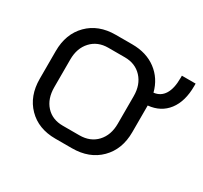

<svg xmlns="http://www.w3.org/2000/svg" viewBox="-113 -661 871 823"><g transform="rotate(30 322.5 -249.5)"><path d="M645 -497V-485Q645 -409 610.5 -364Q576 -319 514 -313V-181Q514 -96 462 -44Q410 8 324 8H242Q158 8 107 -44Q56 -96 56 -181V-318Q56 -403 107.5 -455Q159 -507 244 -507H326Q396 -507 444 -471Q492 -435 508 -373Q542 -377 559.5 -405.5Q577 -434 577 -485V-497ZM442 -318Q442 -374 410 -408.5Q378 -443 326 -443H244Q192 -443 160 -408.5Q128 -374 128 -318V-181Q128 -124 159 -90Q190 -56 242 -56H324Q378 -56 410 -90.5Q442 -125 442 -181Z"/></g></svg>

Font: Stavian Regular
Style: Regular
Weight: 400
Version: Version 1.000; ttfautohint (v1.6)